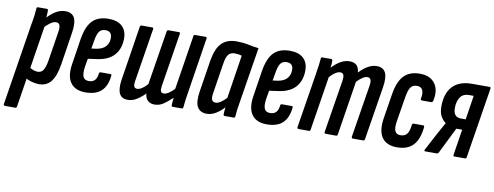

<svg xmlns="http://www.w3.org/2000/svg" viewBox="-77 -785 3244 1260"><g transform="rotate(10 1545.5 -155.5)"><path d="M185 6Q162 6 136 -1.5Q110 -9 90 -21L102 -95Q117 -85 132.5 -79Q148 -73 163 -73Q186 -73 199 -91Q212 -109 220 -153L252 -356Q257 -386 250.5 -400Q244 -414 227 -414Q209 -414 187.5 -398.5Q166 -383 144 -358L143 -417Q176 -456 208.5 -476Q241 -496 274 -496Q319 -496 335.5 -464Q352 -432 341 -363L308 -150Q295 -68 265.5 -31Q236 6 185 6ZM-8 185Q-19 185 -18 174L68 -367Q76 -410 79 -436Q82 -462 83 -479Q83 -490 93 -490H151Q160 -490 160 -479Q160 -461 157.5 -435Q155 -409 152 -392L157 -377L70 174Q69 185 60 185Z M495 6Q425 6 394.5 -38Q364 -82 378 -165L404 -333Q418 -419 455.5 -457.5Q493 -496 563 -496Q621 -496 652.5 -467.5Q684 -439 684 -386Q684 -319 647.5 -276.5Q611 -234 537 -223L473 -214L463 -156Q457 -112 466.5 -91.5Q476 -71 504 -71Q530 -71 544 -86Q558 -101 561 -131Q562 -141 572 -141H635Q646 -141 644 -131Q637 -62 600.5 -28Q564 6 495 6ZM484 -284 520 -289Q559 -296 578.5 -318Q598 -340 598 -374Q598 -419 555 -419Q528 -419 514 -400.5Q500 -382 493 -336Z M777 6Q736 6 721 -24.5Q706 -55 715 -116L772 -479Q774 -490 783 -490H854Q863 -490 861 -479L804 -123Q800 -97 805.5 -86.5Q811 -76 825 -76Q840 -76 857 -87Q874 -98 893 -119L951 -479Q953 -490 961 -490H1032Q1041 -490 1039 -479L982 -123Q978 -97 983 -86.5Q988 -76 1003 -76Q1017 -76 1034.5 -87Q1052 -98 1072 -119L1129 -479Q1130 -490 1139 -490H1210Q1219 -490 1217 -479L1161 -123Q1155 -85 1151 -57.5Q1147 -30 1146 -12Q1146 0 1136 0H1075Q1068 0 1068 -10Q1068 -20 1069.5 -33.5Q1071 -47 1072 -60Q1041 -30 1014 -12Q987 6 955 6Q927 6 910 -10Q893 -26 891 -56Q863 -28 835 -11Q807 6 777 6Z M1303 6Q1260 6 1241 -25.5Q1222 -57 1233 -128L1267 -344Q1281 -425 1316.5 -460.5Q1352 -496 1416 -496Q1458 -496 1493 -488.5Q1528 -481 1564 -477L1507 -123Q1500 -84 1496.5 -57Q1493 -30 1492 -11Q1492 0 1482 0H1424Q1414 0 1414 -11Q1414 -20 1415 -32Q1416 -44 1418 -57Q1393 -30 1364 -12Q1335 6 1303 6ZM1349 -76Q1364 -76 1382.5 -88.5Q1401 -101 1419 -120L1464 -409Q1452 -413 1440 -414.5Q1428 -416 1415 -416Q1390 -416 1375.5 -399.5Q1361 -383 1354 -338L1322 -134Q1317 -103 1323.5 -89.5Q1330 -76 1349 -76Z M1703 6Q1633 6 1602.5 -38Q1572 -82 1586 -165L1612 -333Q1626 -419 1663.5 -457.5Q1701 -496 1771 -496Q1829 -496 1860.5 -467.5Q1892 -439 1892 -386Q1892 -319 1855.5 -276.5Q1819 -234 1745 -223L1681 -214L1671 -156Q1665 -112 1674.5 -91.5Q1684 -71 1712 -71Q1738 -71 1752 -86Q1766 -101 1769 -131Q1770 -141 1780 -141H1843Q1854 -141 1852 -131Q1845 -62 1808.5 -28Q1772 6 1703 6ZM1692 -284 1728 -289Q1767 -296 1786.5 -318Q1806 -340 1806 -374Q1806 -419 1763 -419Q1736 -419 1722 -400.5Q1708 -382 1701 -336Z M1916 0Q1905 0 1906 -11L1963 -367Q1969 -406 1973 -433.5Q1977 -461 1978 -479Q1978 -490 1988 -490H2046Q2055 -490 2055 -479Q2055 -470 2054.5 -457.5Q2054 -445 2052 -433Q2081 -464 2110 -480Q2139 -496 2169 -496Q2199 -496 2215 -480.5Q2231 -465 2234 -433Q2263 -464 2292 -480Q2321 -496 2350 -496Q2392 -496 2408 -464.5Q2424 -433 2413 -365L2356 -11Q2355 0 2345 0H2278Q2267 0 2268 -11L2324 -358Q2329 -388 2323.5 -401Q2318 -414 2301 -414Q2287 -414 2270.5 -403.5Q2254 -393 2232 -371L2175 -11Q2174 0 2165 0H2097Q2086 0 2087 -11L2143 -358Q2148 -388 2142.5 -401Q2137 -414 2120 -414Q2106 -414 2089 -403.5Q2072 -393 2051 -370L1994 -11Q1993 0 1984 0Z M2571 6Q2500 6 2470 -38.5Q2440 -83 2453 -166L2480 -335Q2494 -419 2531.5 -457.5Q2569 -496 2637 -496Q2706 -496 2738 -451.5Q2770 -407 2753 -336Q2750 -325 2742 -325H2681Q2670 -325 2671 -336Q2679 -374 2669 -394Q2659 -414 2631 -414Q2605 -414 2590.5 -395.5Q2576 -377 2568 -327L2541 -161Q2534 -117 2543.5 -96.5Q2553 -76 2580 -76Q2609 -76 2623.5 -95Q2638 -114 2642 -155Q2644 -166 2653 -166H2714Q2725 -166 2724 -155Q2716 -74 2679 -34Q2642 6 2571 6Z M2758 0Q2754 0 2753 -3.5Q2752 -7 2755 -12L2815 -126Q2826 -147 2837 -165.5Q2848 -184 2859 -205V-206Q2837 -222 2824.5 -246.5Q2812 -271 2812 -309Q2812 -396 2855.5 -443Q2899 -490 2986 -490H3101Q3111 -490 3109 -479L3034 -10Q3033 0 3023 0H2952Q2945 0 2946 -10L2973 -182H2934L2847 -6Q2844 0 2837 0ZM2952 -253H2984L3009 -414H2978Q2939 -414 2920 -386.5Q2901 -359 2901 -314Q2901 -253 2952 -253Z"/></g></svg>

Font: Sofia Sans Extra Condensed SemiBold
Style: Italic
Weight: 600
Italic angle: -9°
Designer: Botio Nikoltchev, Ani Petrova
Foundry: lettersoup
Version: Version 4.101